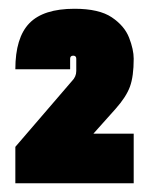

<svg xmlns="http://www.w3.org/2000/svg" viewBox="-20 -808 340 438"><path d="M285 -390H15V-473L144 -623Q154 -633 154 -646V-674Q154 -681 147 -681Q140 -681 140 -674V-650H15Q15 -722 47 -755Q79 -788 150 -788Q206 -788 235 -768.5Q264 -749 274.5 -722Q285 -695 285 -674Q285 -634 276.5 -610.5Q268 -587 243.5 -559.5Q219 -532 193 -503H285Z"/></svg>

Font: Tanohe Sans ExtraBold
Style: Regular
Weight: 800
Designer: Village Type and Design LLC & Cristiano Sobral
Foundry: Cooper Hewitt Smithsonian Design Museum
Version: Version 1.00;September 29, 2021;FontCreator 13.0.0.2655 64-b